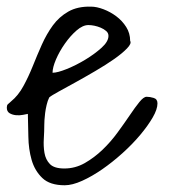

<svg xmlns="http://www.w3.org/2000/svg" viewBox="-29 -549 511 570"><path d="M53.7 -210.9Q48.8 -210 39.1 -208Q29.3 -206.1 18.6 -207Q7.8 -208 -0.5 -212.9Q-8.8 -217.8 -8.8 -229.5Q-8.8 -236.3 -5.9 -239.3Q-2.9 -242.2 3.9 -248Q25.4 -265.6 40.5 -293.5Q55.7 -321.3 68.4 -353Q81.1 -384.8 95.2 -416.5Q109.4 -448.2 127.9 -473.6Q146.5 -499 173.8 -514.6Q201.2 -530.3 241.2 -529.3Q257.8 -529.3 278.3 -521.5Q298.8 -513.7 316.4 -500.5Q334 -487.3 345.7 -468.8Q357.4 -450.2 357.4 -427.7Q362.3 -419.9 348.1 -405.3Q334 -390.6 309.6 -373.5Q285.2 -356.4 254.4 -338.4Q223.6 -320.3 195.3 -304.7Q167 -289.1 145.5 -277.3Q124 -265.6 117.2 -259.8Q112.3 -250 109.4 -237.3Q106.4 -224.6 105 -213.4Q103.5 -202.1 103 -192.9Q102.5 -183.6 102.5 -178.7Q102.5 -160.2 101.1 -137.7Q99.6 -115.2 103 -95.2Q106.4 -75.2 119.1 -62Q131.8 -48.8 162.1 -48.8Q194.3 -48.8 222.7 -64.9Q251 -81.1 275.4 -104.5Q299.8 -127.9 319.8 -155.3Q339.8 -182.6 356 -206.5Q372.1 -230.5 384.8 -246.1Q397.5 -261.7 406.2 -261.7Q416 -261.7 427.2 -258.3Q438.5 -254.9 438.5 -242.2Q438.5 -224.6 424.3 -200.2Q410.2 -175.8 387.2 -148.4Q364.3 -121.1 334.5 -94.2Q304.7 -67.4 274.4 -46.4Q244.1 -25.4 214.8 -12.2Q185.5 1 163.1 1Q119.1 1 96.7 -20.5Q74.2 -42 64.9 -74.2Q55.7 -106.4 55.2 -143.1Q54.7 -179.7 53.7 -210.9ZM233.4 -474.6Q216.8 -474.6 198.2 -458.5Q179.7 -442.4 163.6 -419.4Q147.5 -396.5 137.2 -372.6Q127 -348.6 127 -333Q141.6 -333 169.4 -344.2Q197.3 -355.5 224.6 -372.1Q252 -388.7 272.5 -407.2Q293 -425.8 293 -442.4Q293 -451.2 286.1 -457Q279.3 -462.9 270 -466.8Q260.7 -470.7 251 -472.7Q241.2 -474.6 233.4 -474.6Z"/></svg>

Font: Shadows Into Light
Style: Regular
Weight: 400
Designer: Kimberly Geswein
Foundry: Kimberly Geswein
Version: Version 001.000